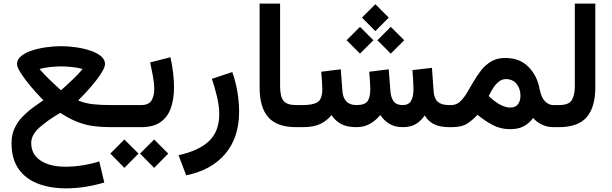

<svg xmlns="http://www.w3.org/2000/svg" viewBox="-20 -700 3367 1057"><path d="M218.8 -148.4Q199.2 -168 174.3 -195.6Q149.4 -223.1 126.5 -252.7Q103.5 -282.2 88.6 -307.6Q73.7 -333 73.7 -348.1Q73.7 -373 96.7 -391.6Q119.6 -410.2 156.2 -422.1Q192.9 -434.1 235.1 -439.9Q277.3 -445.8 315.9 -445.8Q354 -445.8 396.2 -439.9Q438.5 -434.1 475.1 -422.1Q511.7 -410.2 534.9 -391.6Q558.1 -373 558.1 -348.1Q558.1 -332.5 543.7 -307.4Q529.3 -282.2 506.3 -253.4Q483.4 -224.6 457.8 -196.5Q432.1 -168.5 410.2 -147Q448.2 -130.9 492.4 -126.2Q536.6 -121.6 586.4 -121.6H618.2V0H588.9Q540.5 0 497.3 -5.4Q454.1 -10.7 409.4 -27.6Q364.7 -44.4 312 -78.6Q244.6 -40 198.2 1Q151.9 42 151.9 87.4Q151.9 149.4 202.9 183.6Q253.9 217.8 339.8 217.8Q387.7 217.8 437 209.7Q486.3 201.7 526.4 188.5L554.2 304.7Q503.9 319.8 450.4 328.4Q397 336.9 343.3 336.9Q256.8 336.9 189 311Q121.1 285.2 82.3 230Q43.5 174.8 43.5 87.4Q43.5 41.5 60.3 5.9Q77.1 -29.8 103.8 -57.4Q130.4 -85 160.9 -107.2Q191.4 -129.4 218.8 -148.4ZM315.9 -334.5Q292.5 -334.5 260.7 -331.5Q229 -328.6 197.3 -320.3Q222.2 -291.5 249.8 -264.6Q277.3 -237.8 296.6 -220.5Q315.9 -203.1 315.9 -203.1Q315.9 -203.1 335.4 -220.5Q355 -237.8 382.8 -264.6Q410.6 -291.5 435.1 -320.3Q403.8 -328.6 371.6 -331.5Q339.4 -334.5 315.9 -334.5Z M598.1 -121.6H756.8Q798.8 -121.6 814 -146.5Q829.1 -171.4 829.1 -210Q829.1 -242.7 821.8 -281Q814.5 -319.3 806.6 -356.4L918.5 -384.8Q927.7 -341.8 932.9 -299.6Q938 -257.3 938 -218.8Q938 -156.2 921.1 -106.7Q904.3 -57.1 864.7 -28.6Q825.2 0 756.8 0H598.1ZM828.6 67.9 906.2 145.5 828.6 224.1 751 145.5ZM664.6 67.9 742.7 145.5 664.6 224.1 587.4 145.5Z M1004.9 265.1 962.9 154.3Q1073.7 130.4 1130.4 76.9Q1187 23.4 1187 -71.8Q1187 -115.2 1174.8 -167Q1162.6 -218.8 1146.5 -266.1L1258.8 -303.2Q1277.3 -251.5 1286.9 -194.8Q1296.4 -138.2 1296.4 -85.4Q1296.4 56.6 1220 147Q1143.6 237.3 1004.9 265.1Z M1409.2 -680.2H1522V-226.1Q1522 -168 1541 -144.8Q1560.1 -121.6 1608.9 -121.6H1621.1V0H1608.9Q1505.9 0 1457.5 -54Q1409.2 -107.9 1409.2 -218.8Z M2046.4 -676.8 2120.1 -603 2046.4 -528.8 1972.7 -603ZM2131.3 -552.2 2205.1 -478.5 2131.3 -404.8 2057.6 -478.5ZM1961.9 -552.2 2035.6 -478.5 1961.9 -404.8 1888.2 -478.5ZM2197.3 0Q2152.8 0 2123 -18.6Q2093.3 -37.1 2073.7 -66.9Q2047.9 -35.6 2015.6 -17.8Q1983.4 0 1941.9 0Q1890.1 0 1857.7 -17.6Q1825.2 -35.2 1805.2 -66.4Q1779.8 -35.2 1743.2 -17.6Q1706.5 0 1646.5 0H1601.6V-121.6H1647.5Q1704.1 -121.6 1729.2 -138.4Q1754.4 -155.3 1754.4 -210Q1754.4 -221.7 1752.7 -249.3Q1751 -276.9 1748.5 -305.2L1856 -318.4L1865.2 -197.8Q1867.7 -162.1 1886.7 -141.8Q1905.8 -121.6 1942.9 -121.6Q1987.8 -121.6 2003.2 -142.6Q2018.6 -163.6 2018.6 -210Q2018.6 -221.2 2016.8 -249Q2015.1 -276.9 2012.7 -305.2L2120.1 -318.4L2129.4 -197.8Q2131.8 -163.6 2146.7 -142.6Q2161.6 -121.6 2196.8 -121.6Q2229 -121.6 2242.7 -144.3Q2256.3 -167 2256.3 -210Q2256.3 -227.5 2254.6 -255.4Q2252.9 -283.2 2250.5 -314L2357.9 -326.7L2367.2 -197.8Q2369.6 -157.7 2390.1 -139.6Q2410.6 -121.6 2450.7 -121.6H2465.3V0H2451.7Q2354.5 0 2318.4 -64.5Q2298.3 -35.2 2270 -17.6Q2241.7 0 2197.3 0Z M2467.3 0H2445.8L2446.3 -121.6H2464.8Q2492.2 -121.6 2512.5 -140.4Q2532.7 -159.2 2550.5 -188.7Q2568.4 -218.3 2587.2 -251.2Q2606 -284.2 2629.4 -313.7Q2652.8 -343.3 2684.8 -362.1Q2716.8 -380.9 2761.2 -380.9Q2841.3 -380.9 2889.2 -332Q2937 -283.2 2950.2 -211.9Q2959.5 -163.6 2980 -142.6Q3000.5 -121.6 3025.9 -121.6H3038.6V0H3025.4Q2994.1 0 2964.1 -13.7Q2934.1 -27.3 2915.5 -50.8Q2892.6 -20 2862.5 -4.4Q2832.5 11.2 2788.1 11.2Q2737.8 11.2 2695.1 -10.5Q2652.3 -32.2 2608.9 -67.9Q2580.6 -38.1 2551.3 -19Q2522 0 2467.3 0ZM2764.6 -264.6Q2743.2 -264.6 2725.3 -250Q2707.5 -235.4 2694.1 -213.9Q2680.7 -192.4 2670.4 -171.4Q2686 -156.2 2700.7 -145.3Q2715.3 -134.3 2728.5 -126.5Q2746.1 -116.7 2761.2 -112.3Q2776.4 -107.9 2788.1 -107.9Q2818.4 -107.9 2831.8 -126.5Q2845.2 -145 2845.2 -173.3Q2845.2 -211.9 2823.7 -238.3Q2802.2 -264.6 2764.6 -264.6Z M3019 -121.6H3057.6Q3111.3 -121.6 3127.9 -148.9Q3144.5 -176.3 3144.5 -225.6V-680.2H3257.3V-218.3Q3257.3 -110.4 3210 -55.2Q3162.6 0 3057.1 0H3019Z"/></svg>

Font: Vazirmatn UI FD SemiBold
Style: Regular
Weight: 600
Designer: Saber Rastikerdar
Foundry: Saber Rastikerdar
Version: Version 33.003